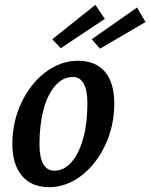

<svg xmlns="http://www.w3.org/2000/svg" viewBox="-20 -761 621 793"><path d="M31 -166Q31 -257 68 -336Q105 -415 167.5 -462.5Q230 -510 302 -510Q375 -510 413.5 -464.5Q452 -419 452 -333Q452 -242 415 -162.5Q378 -83 316 -35.5Q254 12 182 12Q110 12 70.5 -35Q31 -82 31 -166ZM341 -334Q341 -387 326 -415Q311 -443 281 -443Q240 -443 208.5 -407.5Q177 -372 160 -309Q143 -246 143 -165Q143 -112 158.5 -84Q174 -56 204 -56Q244 -56 275 -91Q306 -126 323.5 -189Q341 -252 341 -334ZM196 -599 374 -741 413 -683 231 -562ZM359 -599 546 -730 581 -670 393 -560Z"/></svg>

Font: Andada Pro SemiBold
Style: Italic
Weight: 600
Italic angle: -6.99998°
Designer: Carolina Giovagnoli
Foundry: Huerta Tipografica
Version: Version 3.005